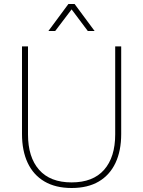

<svg xmlns="http://www.w3.org/2000/svg" viewBox="-20 -932 716 960"><path d="M338 8Q258 8 202.5 -24.5Q147 -57 118.5 -117.5Q90 -178 90 -262V-700H120V-260Q120 -146 175.5 -83Q231 -20 338 -20Q445 -20 500.5 -83Q556 -146 556 -260V-700H586V-262Q586 -178 557.5 -117.5Q529 -57 474 -24.5Q419 8 338 8ZM222 -777 322 -912H353L453 -777H419L338 -885L256 -777Z"/></svg>

Font: Fustat ExtraLight
Style: Regular
Weight: 250
Designer: Mohamed Gaber, Khaled Hosny, Laura Garcia Mut
Foundry: Kief Type Foundry, Alif Type Foundry, Hard Type Foundry
Version: Version 1.007